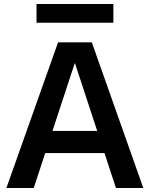

<svg xmlns="http://www.w3.org/2000/svg" viewBox="-20 -942 750 962"><path d="M12 0 271 -730H440L698 0H561L356 -624H354L149 0ZM154 -175V-286H557V-175ZM163 -828V-922H548V-828Z"/></svg>

Font: M PLUS 1 SemiBold
Style: Regular
Weight: 600
Designer: Coji Morishita
Foundry: UNDERFOREST DESIGN
Version: Version 1.001